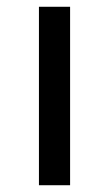

<svg xmlns="http://www.w3.org/2000/svg" viewBox="-20 -547 322 567"><path d="M187 -527H95V0H187Z"/></svg>

Font: Fira Math
Style: Regular
Weight: 400
Designer: Xiangdong Zeng
Foundry: Xiangdong Zeng
Version: Version 0.3.4